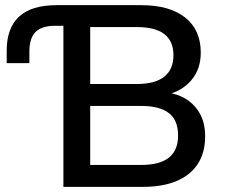

<svg xmlns="http://www.w3.org/2000/svg" viewBox="-20 -725 881 745"><path d="M226 0V-625H194Q142 -625 118 -601Q94 -577 94 -525V-480H6V-529Q6 -616 54 -660.5Q102 -705 200 -705H527Q638 -705 698.5 -657Q759 -609 759 -521Q759 -457 723 -414.5Q687 -372 629 -358V-366Q673 -360 706 -338Q739 -316 757.5 -280.5Q776 -245 776 -196Q776 -133 747.5 -89Q719 -45 665 -22.5Q611 0 536 0ZM330 -85H527Q600 -85 635.5 -113.5Q671 -142 671 -199Q671 -259 635 -286.5Q599 -314 527 -314H330ZM330 -399H510Q582 -399 617.5 -427.5Q653 -456 653 -511Q653 -565 618 -592.5Q583 -620 510 -620H330Z"/></svg>

Font: NunitoSans_10ptSemiBold
Style: Regular
Weight: 600
Designer: Vernon Adams
Foundry: Vernon Adams
Version: Version 3.101;gftools[0.9.27]